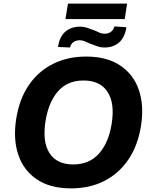

<svg xmlns="http://www.w3.org/2000/svg" viewBox="-20 -1028 835 1059"><path d="M69 -370Q86 -480 138 -557Q190 -634 271 -675Q352 -716 455 -716Q570 -716 643.5 -666.5Q717 -617 746 -531.5Q775 -446 758 -336Q741 -226 688.5 -148.5Q636 -71 555.5 -30Q475 11 372 11Q257 11 183.5 -38.5Q110 -88 81 -174Q52 -260 69 -370ZM231 -360Q213 -246 253 -183.5Q293 -121 384 -121Q473 -121 526.5 -181.5Q580 -242 596 -346Q614 -459 573 -521.5Q532 -584 441 -584Q352 -584 300 -524.5Q248 -465 231 -360ZM341 -923 355 -1008H681L668 -923ZM557 -766Q535 -766 514.5 -773.5Q494 -781 475 -788Q461 -795 447 -800.5Q433 -806 421 -806Q377 -806 366 -766L300 -769Q308 -825 340 -853Q372 -881 421 -881Q442 -881 462.5 -874Q483 -867 502 -860Q516 -853 529.5 -847.5Q543 -842 556 -842Q599 -842 611 -882L677 -878Q669 -822 637 -794Q605 -766 557 -766Z"/></svg>

Font: Mulish ExtraBold
Style: Italic
Weight: 800
Italic angle: -9°
Designer: Vernon Adams
Foundry: Vernon Adams
Version: Version 3.603; ttfautohint (v1.8.3)